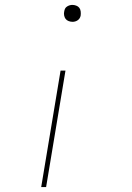

<svg xmlns="http://www.w3.org/2000/svg" viewBox="-20 -548 540 783"><path d="M276 -459Q268 -459 260 -462Q252 -465 247.5 -471Q243 -477 241.5 -485.5Q240 -494 242 -502Q243 -508 245.5 -513Q248 -518 253.5 -521.5Q259 -525 264.5 -526.5Q270 -528 275 -528Q283 -528 291 -525Q299 -522 303.5 -516Q308 -510 309 -501.5Q310 -493 309 -485Q308 -479 305 -474Q302 -469 297 -465.5Q292 -462 286.5 -460.5Q281 -459 276 -459ZM148 215 227 -260H247L168 215Z"/></svg>

Font: Iosevka Term Curly Th Obl
Style: Regular
Weight: 100
Italic angle: -9°
Designer: Belleve Invis
Foundry: Belleve Invis
Version: Version 32.3.0